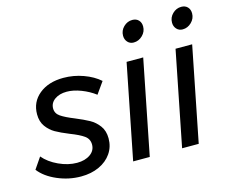

<svg xmlns="http://www.w3.org/2000/svg" viewBox="-114 -886 1244 1038"><g transform="rotate(-15 507.5 -367.0)"><path d="M-11 -93 32 -156Q63 -119 115 -95Q167 -71 217 -71Q262 -71 291 -91.5Q320 -112 320 -146Q320 -177 295 -195Q270 -213 218 -233Q171 -252 143 -268Q115 -284 95 -311.5Q75 -339 75 -380Q75 -449 127 -491.5Q179 -534 263 -534Q320 -534 374 -514.5Q428 -495 464 -463L418 -398Q384 -424 341 -440.5Q298 -457 261 -457Q220 -457 193.5 -438Q167 -419 167 -388Q167 -360 192 -343Q217 -326 267 -306Q313 -287 343 -270.5Q373 -254 394 -225.5Q415 -197 415 -155Q415 -108 390 -71.5Q365 -35 320.5 -14.5Q276 6 219 6Q151 6 87 -21.5Q23 -49 -11 -93Z M752 -691Q752 -662 730.5 -641Q709 -620 681 -620Q660 -620 647 -634.5Q634 -649 634 -670Q634 -699 655 -719.5Q676 -740 704 -740Q726 -740 739 -726.5Q752 -713 752 -691ZM709 -529 604 0H511L616 -529Z M1026 -691Q1026 -662 1004.5 -641Q983 -620 955 -620Q934 -620 921 -634.5Q908 -649 908 -670Q908 -699 929 -719.5Q950 -740 978 -740Q1000 -740 1013 -726.5Q1026 -713 1026 -691ZM983 -529 878 0H785L890 -529Z"/></g></svg>

Font: TypoPRO Montserrat Alternates
Style: Italic
Weight: 400
Italic angle: -11.3°
Designer: Julieta Ulanovsky
Foundry: Julieta Ulanovsky
Version: Version 6.001